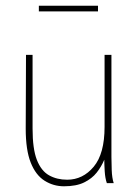

<svg xmlns="http://www.w3.org/2000/svg" viewBox="-20 -641 478 672"><path d="M204 11Q167 11 136 -8.5Q105 -28 87.5 -72Q70 -116 70 -191L71 -449H94V-191Q94 -120 109 -81.5Q124 -43 151.5 -27.5Q179 -12 215 -12Q270 -12 308 -57.5Q346 -103 346 -197V-449H370V-92Q370 -74 371 -46Q372 -18 378 0H354Q348 -17 346.5 -41.5Q345 -66 345 -82Q335 -58 318.5 -37Q302 -16 274.5 -2.5Q247 11 204 11ZM116 -601V-621H323V-601Z"/></svg>

Font: Inconsolata SemiCondensed ExtraLight
Style: Regular
Weight: 200
Width: 4
Monospace: yes
Designer: Raph Levien, Cyreal, Brenton Simpson
Foundry: Raph Levien, Cyreal, Google
Version: Version 3.100; ttfautohint (v1.8.4.7-5d5b)